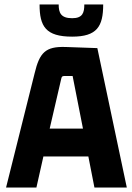

<svg xmlns="http://www.w3.org/2000/svg" viewBox="-20 -834 588 854"><path d="M544 0 413 -620 272 -625C182 -628 156 -600 134 -508L7 0H142L173 -138H373L400 0ZM252 -482C254 -492 256 -496 266 -496H303L349 -262H201ZM156 -814C156 -717 183 -671 301 -671C411 -671 439 -716 439 -814H355C355 -778 348 -753 301 -753C250 -753 241 -778 241 -814Z"/></svg>

Font: Gemini
Style: Regular
Weight: 700
Designer: Pushpananda Ekanayake, Sol Matas, Kosala Senevirathne
Foundry: Mooniak
Version: Version 1.000;PS 1.0;hotconv 1.0.86;makeotf.lib2.5.63406